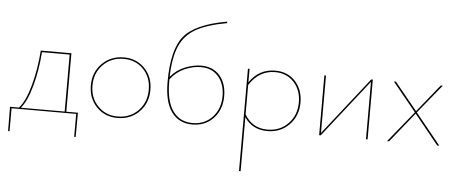

<svg xmlns="http://www.w3.org/2000/svg" viewBox="-60 -860 3091 1299"><g transform="rotate(5 1486.0 -211.0)"><path d="M481 -9 480 156H470V0H31V156H21L20 -9H81Q125 -59 155 -169.5Q185 -280 194 -406H402V-9ZM93 -9H391V-396H203Q194 -272 164.5 -164.5Q135 -57 93 -9Z M750 3Q664 3 608 -55Q552 -113 552 -201Q552 -291 611 -350Q670 -409 759 -409Q844 -409 900 -351.5Q956 -294 956 -206Q956 -115 897.5 -56Q839 3 750 3ZM750 -7Q835 -7 890 -63.5Q945 -120 945 -206Q945 -290 892.5 -344.5Q840 -399 759 -399Q674 -399 618.5 -343Q563 -287 563 -201Q563 -117 616 -62Q669 -7 750 -7Z M1285 -399Q1365 -399 1411 -346Q1457 -293 1457 -206Q1457 -115 1401.5 -56Q1346 3 1258 3Q1168 3 1117.5 -65Q1067 -133 1067 -269Q1067 -489 1142.5 -581Q1218 -673 1433 -711L1434 -701Q1296 -676 1222.5 -633.5Q1149 -591 1115.5 -514.5Q1082 -438 1078 -305Q1118 -353 1175 -376Q1232 -399 1285 -399ZM1259 -7Q1342 -7 1394 -63.5Q1446 -120 1446 -206Q1446 -288 1402.5 -338.5Q1359 -389 1283 -389Q1230 -389 1173.5 -364.5Q1117 -340 1078 -288V-270Q1078 -139 1125.5 -73Q1173 -7 1259 -7Z M1787 -409Q1871 -409 1923 -352.5Q1975 -296 1975 -209Q1975 -117 1916 -57Q1857 3 1768 3Q1667 3 1612 -77V289H1601V-406H1612V-314Q1676 -409 1787 -409ZM1768 -7Q1853 -7 1908.5 -64.5Q1964 -122 1964 -209Q1964 -292 1914.5 -345.5Q1865 -399 1787 -399Q1677 -399 1612 -296V-97Q1664 -7 1768 -7Z M2449 -406V0H2438V-390L2131 0H2120V-406H2131V-16L2438 -406Z M2936 0H2922L2758 -202L2595 0H2581L2752 -210L2592 -406H2606L2759 -219L2910 -406H2924L2765 -211Z"/></g></svg>

Font: EauTest Hairline
Style: Regular
Weight: 250
Designer: Christian Thalmann (Catharsis Fonts)
Version: Version 0.001;PS 000.001;hotconv 1.0.88;makeotf.lib2.5.64775